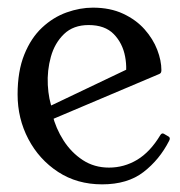

<svg xmlns="http://www.w3.org/2000/svg" viewBox="-20 -471 471 502"><path d="M422 -102.5Q397 -53.5 355.2 -21.2Q313.5 11 247 11Q181.5 11 131.9 -21.5Q82.2 -54 54.1 -107.5Q26 -161 26 -224Q26 -285 43.6 -328.5Q61.2 -372 90.2 -399Q119.2 -426 154.1 -438.5Q189 -451 222.8 -451Q268 -451 302 -435.1Q336 -419.2 358.1 -394.2Q380.2 -369.2 391.1 -340.9Q402 -312.5 402 -287.5Q402 -285.5 401.5 -283.1Q401 -280.8 399 -279.1Q397 -277.5 394 -276.5L75.8 -141.8L65.2 -172L341 -303.5L305 -253.5Q313.8 -288.2 307.1 -323.2Q300.5 -358.2 277.4 -381.9Q254.2 -405.5 211.8 -405.5Q171.8 -405.5 147.4 -382Q123 -358.5 113 -322.5Q103 -286.5 105 -248.8Q107 -211 118 -182.8L117 -171.5Q125.8 -135.5 146.1 -103.8Q166.5 -72 196.5 -52.4Q226.5 -32.8 265 -32.8Q304.5 -32.8 338.6 -53.2Q372.8 -73.8 399.2 -117.8Q403.2 -124.2 408.5 -121.2L420.8 -114Q426.5 -110.5 422 -102.5Z"/></svg>

Font: Young Serif Light
Style: Regular
Weight: 300
Designer: Bastien Sozeau
Foundry: NBR — Bastien Sozeau
Version: Version 5.001